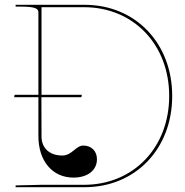

<svg xmlns="http://www.w3.org/2000/svg" viewBox="-20 -780 770 800"><path d="M45 0H332.5C544 0 697.5 -159.5 697.5 -380C697.5 -600.5 544 -760 332.5 -760H45V-752.5H65C131 -752.5 140 -743 140 -727.5V-385H41L39 -375H140V-213C140 -109 198.5 -40 286 -40C345 -40 384 -70.5 384 -116.5C384 -150.5 361 -173.5 327 -173.5C296 -173.5 280 -132 239.5 -132C186 -132 153 -163.5 153 -211L152.5 -375H319L321 -385H153V-750H330C536 -750 685 -594.5 685 -380C685 -165.5 536 -10 330 -10H153L45 -7.5Z"/></svg>

Font: ZnikomitNo24
Style: Regular
Weight: 500
Designer: gluk
Foundry: gluk
Version: Version 0.55